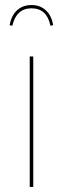

<svg xmlns="http://www.w3.org/2000/svg" viewBox="-20 -742 250 762"><path d="M112 0H98V-518H112ZM191 -642 180 -640Q166 -709 105 -709Q45 -709 29 -640L18 -642Q25 -680 47.5 -701Q70 -722 105 -722Q140 -722 162.5 -700.5Q185 -679 191 -642Z"/></svg>

Font: Fira Sans Compressed Hair
Style: Regular
Weight: 100
Width: 1
Designer: bBox Type GmbH & Carrois Corporate GbR & Edenspiekermann AG
Foundry: bBox Type GmbH & Carrois Corporate GbR & Edenspiekermann AG
Version: Version 4.301